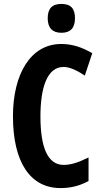

<svg xmlns="http://www.w3.org/2000/svg" viewBox="-20 -948 518 978"><path d="M293 -928C245 -928 223 -904 223 -855C223 -806 247 -781 293 -781C339 -781 362 -806 362 -855C362 -903 342 -928 293 -928ZM304 -607C335 -607 373 -589 412 -563L450 -677C400 -706 350 -724 292 -724C135 -724 46 -569 46 -356C46 -122 134 10 288 10C342 10 387 -2 431 -26V-146C382 -122 344 -108 304 -108C224 -108 186 -195 186 -355C186 -499 219 -607 304 -607Z"/></svg>

Font: Noto Sans Gurmukhi UI ExtraCondensed
Style: Bold
Weight: 700
Width: 2
Designer: Jelle Bosma - Monotype Design Team
Foundry: Monotype Imaging Inc.
Version: Version 2.004